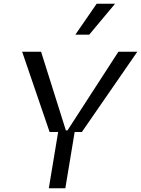

<svg xmlns="http://www.w3.org/2000/svg" viewBox="-20 -1003 752 1023"><path d="M455.3 -818.2 593 -983H495L381.4 -818.2ZM244.3 -299.7H289.8L240.1 0H328.1L377.8 -299.7H416.2L711.6 -727.3H610.8L339.5 -308.2H331L198.9 -727.3H98Z"/></svg>

Font: Riot Sans 2.0
Style: Italic
Weight: 400
Italic angle: -9.39999°
Designer: Rasmus Andersson
Foundry: rsms
Version: Version 3.006;hotconv 1.0.109;makeotfexe 2.5.65596